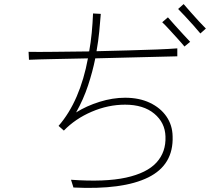

<svg xmlns="http://www.w3.org/2000/svg" viewBox="-20 -881 1040 941"><path d="M849 -644V-605Q811 -604 747 -602.5Q683 -601 605 -599Q527 -597 447 -595Q434 -530 411.5 -462Q389 -394 353 -330Q404 -362 468 -382Q532 -402 593 -402Q662 -402 714 -377.5Q766 -353 795.5 -310.5Q825 -268 826 -213Q831 -73 706.5 -11.5Q582 50 340 38L328 0Q495 12 597.5 -10.5Q700 -33 747 -84.5Q794 -136 791 -212Q789 -280 736 -324Q683 -368 593 -368Q510 -368 429.5 -333.5Q349 -299 293 -241L267 -264Q320 -325 356 -408.5Q392 -492 411 -595Q320 -593 242.5 -591.5Q165 -590 122 -588L120 -627Q162 -626 242.5 -627Q323 -628 417 -629Q425 -673 429.5 -719.5Q434 -766 436 -815L474 -813Q471 -773 466.5 -726.5Q462 -680 453 -630Q532 -632 609 -634Q686 -636 749 -638.5Q812 -641 849 -644ZM912 -676 884 -653Q872 -668 851 -691Q830 -714 809.5 -736.5Q789 -759 775 -772L803 -796Q817 -780 837 -757.5Q857 -735 877.5 -713Q898 -691 912 -676ZM989 -741 962 -717Q949 -733 928.5 -756Q908 -779 887 -801.5Q866 -824 853 -837L880 -861Q894 -845 914 -822Q934 -799 954.5 -777Q975 -755 989 -741Z"/></svg>

Font: Zen Kaku Gothic Antique Light
Style: Regular
Weight: 300
Designer: Yoshimichi Ohira
Foundry: Positype
Version: Version 1.001